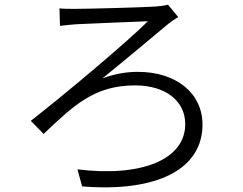

<svg xmlns="http://www.w3.org/2000/svg" viewBox="-20 -761 1040 823"><path d="M235 -725 237 -650C257 -653 284 -655 305 -657C355 -660 551 -667 614 -670C527 -583 261 -359 112 -243L167 -187C296 -309 384 -395 559 -395C690 -395 774 -328 774 -229C774 -78 589 -1 312 -35L332 38C656 64 848 -37 848 -227C848 -362 735 -453 571 -453C529 -453 478 -447 419 -425C502 -492 625 -595 703 -660C713 -668 733 -682 744 -688L700 -741C686 -737 663 -734 647 -733C585 -729 355 -723 303 -723C277 -723 253 -723 235 -725Z"/></svg>

Font: Noto Sans JP DemiLight
Style: Regular
Weight: 350
Designer: Ryoko NISHIZUKA 西塚涼子 (kana, bopomofo & ideographs); Paul D. Hunt (Latin, Greek & Cyrillic); Sandoll Communications 산돌커뮤니
Foundry: Adobe
Version: Version 2.004;hotconv 1.0.118;makeotfexe 2.5.65603